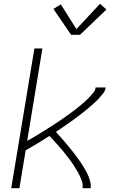

<svg xmlns="http://www.w3.org/2000/svg" viewBox="-20 -990 640 1010"><path d="M39 0 161 -735H203L123 -249Q137 -257 151.5 -265Q166 -273 180 -282Q194 -291 208 -299.5Q222 -308 236 -317Q250 -326 264 -335Q278 -344 291.5 -353Q305 -362 318.5 -371.5Q332 -381 345.5 -391Q359 -401 372.5 -411Q386 -421 398.5 -431.5Q411 -442 423.5 -453Q436 -464 447.5 -476Q459 -488 470 -501Q481 -514 483 -530H536Q534 -513 522.5 -498.5Q511 -484 499 -471Q487 -458 473.5 -446Q460 -434 446.5 -422.5Q433 -411 419 -400Q405 -389 390.5 -378Q376 -367 361.5 -356.5Q347 -346 332.5 -336Q318 -326 303.5 -316Q289 -306 274 -296Q284 -285 293.5 -274.5Q303 -264 313 -252.5Q323 -241 332 -230Q341 -219 350.5 -207.5Q360 -196 369 -184.5Q378 -173 386.5 -161Q395 -149 403.5 -137Q412 -125 419.5 -112.5Q427 -100 434 -87Q441 -74 446.5 -60Q452 -46 455.5 -31Q459 -16 457 0H414Q417 -18 411.5 -34.5Q406 -51 399 -66Q392 -81 383.5 -95Q375 -109 366 -123Q357 -137 347 -150Q337 -163 327 -176Q317 -189 306.5 -201.5Q296 -214 285 -226Q274 -238 263 -250.5Q252 -263 240 -275Q209 -255 178 -236Q147 -217 115 -199L82 0ZM354 -807 261 -943 300 -967 382 -837 506 -970 540 -940 401 -807Z"/></svg>

Font: Iosevka Curly XLtExObl
Style: Regular
Weight: 200
Width: 7
Italic angle: -9°
Monospace: yes
Designer: Belleve Invis
Foundry: Belleve Invis
Version: Version 11.0.1; ttfautohint (v1.8.3)